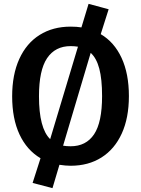

<svg xmlns="http://www.w3.org/2000/svg" viewBox="-20 -844 731 995"><path d="M648 -346Q648 -233 611 -152Q574 -71 506 -28Q438 15 346 15Q320 15 288 10L252 131L149 104L190 -24Q119 -66 81 -147.5Q43 -229 43 -345Q43 -457 80 -538.5Q117 -620 185.5 -663Q254 -706 346 -706Q378 -706 402 -702L439 -824L543 -796L502 -667Q572 -626 610 -544Q648 -462 648 -346ZM182 -345Q182 -179 240 -123L384 -602Q366 -605 346 -605Q266 -605 224 -542.5Q182 -480 182 -345ZM509 -346Q509 -434 494.5 -488.5Q480 -543 450 -570L307 -89Q325 -86 346 -86Q426 -86 467.5 -148Q509 -210 509 -346Z"/></svg>

Font: Fira Sans Medium
Style: Regular
Weight: 500
Designer: bBox Type GmbH & Carrois Corporate GbR & Edenspiekermann AG
Foundry: bBox Type GmbH & Carrois Corporate GbR & Edenspiekermann AG
Version: Version 4.301